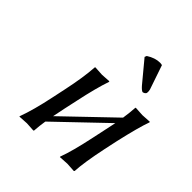

<svg xmlns="http://www.w3.org/2000/svg" viewBox="-183 -806 943 943"><g transform="rotate(45 288.5 -335.0)"><path d="M410.6 -670.9 453.6 -544.9Q457 -532.2 454.6 -521Q449.7 -512.2 437.5 -509.8Q428.7 -511.7 412.6 -529.8L321.8 -639.2L326.2 -649.9Q361.8 -672.9 396 -672.9Q403.3 -672.9 410.6 -670.9ZM238.3 -250 223.1 -180.2Q214.8 -140.6 210 -115.7L458 -353.5Q464.4 -395.5 466.3 -429.2L467.8 -432.1Q469.7 -432.1 516.1 -429.2Q516.1 -429.2 564.9 -432.1L566.4 -429.2Q546.4 -374.5 518.1 -250L502.9 -179.2Q478.5 -63 475.1 0L472.2 2.9Q470.2 2.9 424.8 0Q424.8 0 375.5 2.9L375 0Q397.9 -61 422.9 -179.2L438 -250Q445.3 -285.2 450.2 -307.6L201.7 -69.8Q195.8 -33.2 193.8 0L191.4 2.9Q189.5 2.9 144 0Q144 0 94.2 2.9V0Q120.1 -69.8 143.1 -180.2L157.7 -249Q180.7 -356.9 185.1 -429.2L187 -432.1Q189 -432.1 235.4 -429.2Q235.4 -429.2 283.7 -432.1L285.2 -429.2Q262.2 -362.8 238.3 -250Z"/></g></svg>

Font: Linux Biolinum Capitals O
Style: Italic Samll Caps
Weight: 400
Italic angle: -12°
Designer: Philipp H. Poll
Foundry: Philipp H. Poll
Version: Version 0.6.2